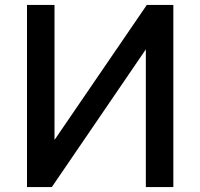

<svg xmlns="http://www.w3.org/2000/svg" viewBox="-20 -762 816 782"><path d="M202 -192V-742H90V0H191L574 -561V0H686V-742H578Z"/></svg>

Font: Cheyenne Sans Medium
Style: Regular
Weight: 500
Designer: The Public Sans project authors (U.S. Web Design System), Libre Franklin designed by Pablo Impallari and Rodrigo Fuenzal
Foundry: The Cheyenne Sans Project Authors
Version: Version 2.007